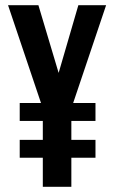

<svg xmlns="http://www.w3.org/2000/svg" viewBox="-20 -720 440 740"><path d="M145 -112H56V-181H145V-254H56V-323H138L11 -700H128L206 -439L282 -700H389L262 -323H348V-254H255V-181H348V-112H255V0H145Z"/></svg>

Font: Booming Bebas 2
Style: Regular
Weight: 400
Designer: Ryoichi Tsunekawa
Foundry: Ryoichi Tsunekawa
Version: Version 2.000